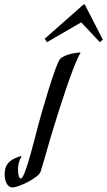

<svg xmlns="http://www.w3.org/2000/svg" viewBox="-221 -606 471 842"><path d="M-129 177C-140 177 -142 150 -142 137C-142 121 -140 104 -126 78C-126 78 -188 89 -198 135C-207 175 -193 216 -166 216C-140 216 -52 174 -43 147C-22 80 -4 10 18 -59C25 -82 103 -335 132 -373C132 -373 130 -376 130 -376C130 -376 68 -372 43 -348C24 -330 -42 -102 -56 -47C-65 -13 -111 177 -129 177ZM145 -586 -25 -436 -15 -421 135 -508 217 -421 230 -432 151 -586Z"/></svg>

Font: Romanesco
Style: Regular
Weight: 400
Designer: Astigmatic (AOETI)
Foundry: Astigmatic (AOETI)
Version: Version 1.000